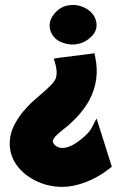

<svg xmlns="http://www.w3.org/2000/svg" viewBox="-20 -705 477 750"><path d="M38 -71Q17 -107 18 -148Q19 -189 41 -226Q53 -249 72 -271Q91 -293 103.5 -304.5Q116 -316 139 -336Q140 -336 145 -341Q187 -377 195 -393Q207 -415 196 -456L190 -476L209 -479L335 -495L349 -497L352 -482Q371 -393 329 -314Q301 -262 243 -212Q239 -209 229 -201Q208 -184 199 -175Q187 -162 186 -153Q186 -149 190 -144V-143Q203 -127 223 -127Q254 -127 293 -158Q328 -185 339 -207L357 -242L369 -205L413 -66L417 -54L407 -46Q365 -13 316 6Q267 25 223 25Q166 25 115 -1Q64 -28 38 -71ZM356 -620Q362 -587 338 -563Q314 -539 283 -533Q252 -527 220 -540Q188 -553 177 -585Q167 -617 188.5 -646.5Q210 -676 242 -683Q280 -691 314 -673Q348 -655 356 -620Z"/></svg>

Font: LONDON PRESLEY
Style: Regular
Weight: 400
Version: Version 001.000